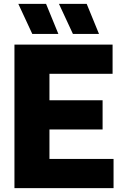

<svg xmlns="http://www.w3.org/2000/svg" viewBox="-20 -970 638 990"><path d="M54.5 0V-740H560.5V-589.5H235V-150.5H565.5V0ZM173 -302.5V-453H509V-302.5ZM356 -795 284 -950H427L490.5 -795ZM146.5 -795 74.5 -950H217.5L281 -795Z"/></svg>

Font: Encode Sans SC SemiCondensed ExtraBold
Style: Regular
Weight: 800
Width: 4
Designer: Multiple Designers
Foundry: Impallari Type
Version: Version 3.002